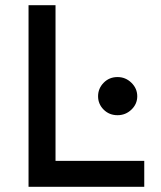

<svg xmlns="http://www.w3.org/2000/svg" viewBox="-20 -720 621 740"><path d="M90 0V-700H194V-100H536V0ZM433 -276Q401 -276 379.5 -297.5Q358 -319 358 -349Q358 -379 379.5 -401Q401 -423 433 -423Q464 -423 486.5 -401Q509 -379 509 -349Q509 -319 486.5 -297.5Q464 -276 433 -276Z"/></svg>

Font: Overpass Light
Style: Bold
Weight: 600
Designer: Delve Withrington, Thomas Jockin
Foundry: Delve Fonts
Version: Version 3.000;DELV;Overpass